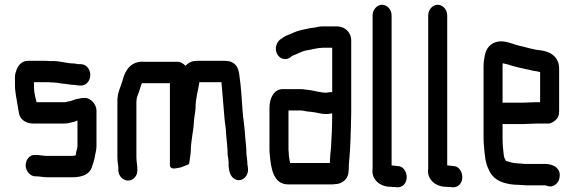

<svg xmlns="http://www.w3.org/2000/svg" viewBox="-20 -726 2421 808"><path d="M337 -314C323 -314 311 -311 298 -308C290 -306 276 -299 267 -299L255 -296H134C129 -315 123 -337 123 -360V-380H186C192 -379 198 -379 204 -379C215 -379 226 -377 236 -375L255 -373C266 -372 277 -369 287 -369C296 -369 308 -366 316 -366H321C343 -366 360 -386 360 -411C360 -436 342 -456 320 -456H307C300 -458 294 -459 289 -459C262 -459 234 -469 206 -469H189C183 -470 176 -470 171 -470H98C77 -470 61 -458 51 -436C46 -423 43 -413 43 -402V-362C43 -355 44 -347 45 -339L47 -324C48 -318 49 -312 50 -307C52 -291 57 -270 59 -254C63 -222 89 -206 122 -206H251C259 -206 265 -207 272 -209C283 -212 296 -213 306 -219V-113C306 -104 303 -95 301 -88C300 -83 300 -76 298 -72C292 -71 288 -70 285 -70H177C173 -70 168 -70 164 -71C155 -71 142 -74 133 -74H127C105 -75 88 -54 88 -30C88 -6 107 15 127 16H132C146 16 163 20 178 20H284C322 20 353 10 365 -18C370 -35 377 -50 380 -72C382 -83 386 -96 386 -111V-261C386 -287 362 -314 337 -314Z M478 -22V-9C478 14 498 34 519 34C540 34 558 15 558 -8V-15C558 -33 554 -46 554 -64V-297C554 -315 560 -326 565 -340L571 -359C572 -364 574 -368 575 -371C575 -372 576 -373 577 -374C577 -375 577 -375 578 -376H695V-32C695 -20 704 -16 716 -17C731 -19 743 -21 755 -27C765 -32 772 -32 776 -37C778 -55 782 -72 783 -91C783 -133 794 -171 796 -213C797 -234 802 -252 803 -272C803 -314 814 -344 819 -380H912C912 -372 913 -368 914 -357C918 -315 921 -267 925 -225C926 -210 931 -187 931 -170C933 -138 938 -107 938 -76C939 -68 940 -63 941 -56C941 -53 941 -50 942 -47V-37C942 -30 942 -21 944 -12L946 -3C949 8 954 18 964 25C995 47 1030 15 1023 -21L1022 -30C1021 -33 1021 -36 1021 -38C1021 -43 1021 -47 1020 -52C1020 -62 1017 -71 1017 -81C1017 -105 1014 -124 1012 -148L1010 -174C1008 -201 1003 -231 1001 -258C997 -306 995 -359 988 -404C985 -447 966 -470 926 -470H812C789 -470 774 -464 761 -449C750 -460 739 -466 728 -466H587C533 -470 507 -433 496 -388C488 -361 474 -336 474 -301V-68C474 -51 476 -35 478 -22Z M1351 -336C1329 -336 1304 -344 1283 -347L1266 -349C1259 -350 1252 -351 1244 -351H1170C1133 -351 1114 -313 1114 -273V-101C1114 -94 1114 -86 1115 -79C1120 -15 1131 50 1193 50H1372C1378 50 1385 50 1389 49C1420 49 1447 27 1447 -7C1448 -14 1448 -21 1448 -27C1448 -32 1448 -37 1449 -44C1452 -78 1454 -102 1455 -139C1456 -175 1458 -216 1458 -252V-556C1458 -592 1429 -615 1398 -615H1338C1326 -615 1314 -612 1304 -610L1287 -608C1261 -602 1237 -599 1216 -589C1199 -580 1181 -577 1167 -565C1154 -558 1146 -548 1142 -532C1134 -492 1171 -464 1201 -484C1204 -487 1208 -490 1212 -492C1231 -498 1248 -510 1270 -514C1292 -517 1316 -525 1338 -525H1378V-338C1368 -340 1361 -336 1351 -336ZM1195 -86C1194 -91 1194 -96 1194 -101V-261H1245C1248 -261 1252 -261 1256 -260L1272 -257C1278 -256 1285 -256 1292 -255C1313 -253 1330 -246 1351 -246C1362 -246 1369 -248 1378 -249C1378 -202 1376 -148 1373 -105C1371 -88 1368 -55 1368 -40H1201C1198 -55 1195 -68 1195 -86Z M1548 -661V-16C1541 30 1581 60 1622 60C1628 61 1633 61 1639 61L1650 62C1661 63 1670 60 1679 52C1704 27 1689 -25 1656 -27L1628 -30V-661C1628 -686 1609 -706 1588 -706C1567 -706 1548 -686 1548 -661Z M1782 -661V-16C1775 30 1815 60 1856 60C1862 61 1867 61 1873 61L1884 62C1895 63 1904 60 1913 52C1938 27 1923 -25 1890 -27L1862 -30V-661C1862 -686 1843 -706 1822 -706C1801 -706 1782 -686 1782 -661Z M2183 -294H2103C2100 -294 2098 -294 2095 -293V-449C2095 -451 2095 -455 2096 -460C2108 -456 2117 -456 2129 -451C2160 -441 2193 -436 2225 -428L2239 -426C2242 -425 2247 -424 2251 -423H2253V-296H2236C2225 -296 2196 -294 2183 -294ZM2236 -206H2284C2294 -205 2303 -209 2315 -218C2327 -227 2333 -240 2333 -257V-441C2331 -490 2292 -511 2249 -515L2234 -517C2230 -518 2225 -519 2221 -520C2204 -523 2185 -530 2167 -533C2141 -539 2117 -552 2087 -552C2056 -552 2030 -531 2023 -503C2019 -491 2015 -465 2015 -449V-142C2015 -129 2016 -118 2017 -108C2020 -70 2023 -40 2036 -14C2055 35 2105 52 2167 52C2176 52 2185 54 2194 54H2273C2277 54 2281 56 2285 57C2308 65 2330 45 2334 25C2344 -18 2308 -36 2275 -36H2187C2181 -37 2175 -38 2168 -38C2165 -38 2160 -38 2155 -39C2138 -39 2123 -45 2109 -49C2106 -54 2100 -65 2100 -74C2097 -96 2095 -118 2095 -143V-205C2098 -204 2100 -204 2103 -204H2183C2196 -204 2224 -206 2236 -206Z"/></svg>

Font: Electronic
Style: Circ
Weight: 900
Version: Version 1.011